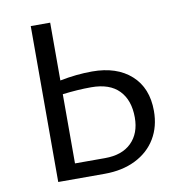

<svg xmlns="http://www.w3.org/2000/svg" viewBox="-76 -728 749 798"><g transform="rotate(-10 298.5 -329.0)"><path d="M549 -222Q549 -156 519 -106Q489 -56 433 -28Q377 0 302 0H106V-658H188V-414Q258 -428 324 -428Q428 -428 488.5 -373.5Q549 -319 549 -222ZM466 -209Q466 -282 426.5 -323Q387 -364 309 -364Q252 -364 188 -356V-64H315Q387 -64 426.5 -103Q466 -142 466 -209Z"/></g></svg>

Font: Ysabeau Medium
Style: Regular
Weight: 500
Designer: Christian Thalmann (Catharsis Fonts)
Version: Version 0.003